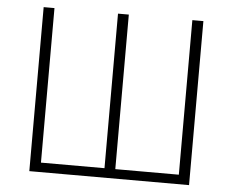

<svg xmlns="http://www.w3.org/2000/svg" viewBox="-52 -789 1027 849"><g transform="rotate(5 462.0 -364.0)"><path d="M108 -728H156V-42H438V-728H486V-42H768V-728H817V0H108Z"/></g></svg>

Font: Merged Yaku Han JP ExtraLight
Style: Regular
Weight: 250
Designer: Ryoko NISHIZUKA 西塚涼子 (kana, bopomofo & ideographs); Paul D. Hunt (Latin, Greek & Cyrillic); Sandoll Communications 산돌커뮤니
Foundry: Adobe
Version: Version 2.004